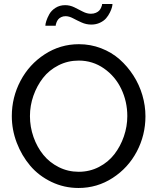

<svg xmlns="http://www.w3.org/2000/svg" viewBox="-20 -936 788 961"><path d="M308.1 -855Q295.9 -855 286.4 -850.3Q276.9 -845.7 271.7 -839.4Q266.6 -833 263.4 -825.4Q260.3 -817.9 259.5 -813.5Q258.8 -809.1 258.8 -807.1H207Q207 -815.9 211.7 -830.8Q216.3 -845.7 226.6 -864.5Q236.8 -883.3 257.8 -896.7Q278.8 -910.2 306.2 -910.2Q330.1 -910.2 352.1 -899.4Q374 -888.7 394.5 -877.9Q415 -867.2 435.1 -867.2Q449.2 -867.2 460.2 -872.1Q471.2 -877 476.8 -883.3Q482.4 -889.6 485.8 -897.2Q489.3 -904.8 490.2 -909.2Q491.2 -913.6 491.2 -916H543Q543 -910.2 540.3 -899.4Q537.6 -888.7 530 -873.3Q522.5 -857.9 511.2 -844.7Q500 -831.5 480.5 -822.3Q460.9 -813 437 -813Q411.6 -813 388.4 -823.5Q365.2 -834 345.5 -844.5Q325.7 -855 308.1 -855ZM39.1 -355Q39.1 -448.7 82.5 -531.2Q126 -613.8 203.9 -664.3Q281.7 -714.8 375 -714.8Q433.1 -714.8 485.8 -694.6Q538.6 -674.3 578.4 -639.2Q618.2 -604 647.7 -558.1Q677.2 -512.2 692.6 -459.7Q708 -407.2 708 -354Q708 -259.8 664.8 -177.7Q621.6 -95.7 543.9 -45.4Q466.3 4.9 373 4.9Q300.8 4.9 237.3 -25.6Q173.8 -56.2 131.1 -106.7Q88.4 -157.2 63.7 -221.9Q39.1 -286.6 39.1 -355ZM374 -76.2Q428.7 -76.2 475.3 -100.3Q522 -124.5 552.5 -164.1Q583 -203.6 600.1 -253.4Q617.2 -303.2 617.2 -355Q617.2 -427.7 586.9 -491Q556.6 -554.2 500.2 -593.5Q443.8 -632.8 374 -632.8Q319.3 -632.8 272.5 -608.9Q225.6 -585 195.1 -545.7Q164.6 -506.3 147.2 -456.8Q129.9 -407.2 129.9 -355Q129.9 -300.8 147.7 -250.2Q165.5 -199.7 196.8 -161.1Q228 -122.6 274.2 -99.4Q320.3 -76.2 374 -76.2Z"/></svg>

Font: Rawline Medium
Style: Regular
Weight: 500
Designer: Matt McInerney, Pablo Impallari, Rodrigo Fuenzalida
Foundry: Matt McInerney, Pablo Impallari, Rodrigo Fuenzalida
Version: Version 4.020;PS 004.020;hotconv 1.0.88;makeotf.lib2.5.64775